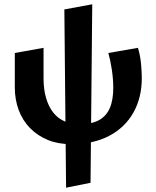

<svg xmlns="http://www.w3.org/2000/svg" viewBox="-20 -659 725 895"><path d="M311 13Q250 13 202 -7Q154 -27 119.5 -62.5Q85 -98 67 -146.5Q49 -195 49 -252V-412L183 -436V-294Q183 -242 195 -201.5Q207 -161 228.5 -134Q250 -107 281 -93.5Q312 -80 351 -80Q406 -80 440.5 -98.5Q475 -117 491.5 -154.5Q508 -192 508 -250Q508 -289 501.5 -333Q495 -377 485 -412L623 -436Q634 -400 637.5 -361Q641 -322 641 -295Q641 -204 602 -134.5Q563 -65 489.5 -26Q416 13 311 13ZM288 216 280 -615 410 -639 402 193Z"/></svg>

Font: Ysabeau Infant ExtraBold
Style: Regular
Weight: 800
Designer: Christian Thalmann (Catharsis Fonts)
Version: Version 2.001;gftools[0.9.30]; featfreeze: ss01,ss02,lnum